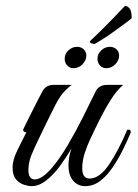

<svg xmlns="http://www.w3.org/2000/svg" viewBox="-20 -636 470 656"><path d="M88 0Q77 0 61.5 -5Q46 -10 34.5 -23.5Q23 -37 23 -64Q23 -90 40 -124Q57 -158 70 -184Q59 -184 59 -193Q60 -196 68 -212Q76 -228 87 -250Q98 -272 108.5 -292.5Q119 -313 125 -324Q137 -346 163 -346H225Q208 -333 194.5 -317.5Q181 -302 161 -261Q161 -261 154 -247Q147 -233 136.5 -211.5Q126 -190 115.5 -168Q105 -146 98 -131Q85 -103 81 -86.5Q77 -70 77 -56Q77 -23 99 -23Q123 -23 157 -62Q185 -95 212 -141Q239 -187 263.5 -236Q288 -285 307 -324Q318 -346 346 -346H401Q379 -328 356.5 -292Q334 -256 307 -200Q300 -185 289 -162Q278 -139 269.5 -113Q261 -87 261 -61Q261 -26 286 -26Q320 -26 352 -73Q384 -120 415 -193Q423 -193 424.5 -192Q426 -191 427 -184Q416 -157 400.5 -125.5Q385 -94 365.5 -65Q346 -36 322.5 -18Q299 0 271 0Q246 0 230 -18.5Q214 -37 214 -71Q214 -98 224 -129Q207 -99 185 -69Q163 -39 138 -19.5Q113 0 88 0ZM343 -403Q330 -403 321.5 -412.5Q313 -422 313 -435Q313 -452 326 -464Q339 -476 355 -476Q369 -476 378 -467.5Q387 -459 387 -446Q387 -430 374 -416.5Q361 -403 343 -403ZM231 -403Q218 -403 209.5 -412.5Q201 -422 201 -435Q201 -452 214 -464Q227 -476 243 -476Q257 -476 266 -467.5Q275 -459 275 -446Q275 -430 262 -416.5Q249 -403 231 -403ZM304 -486Q297 -486 292 -488Q287 -490 287 -495Q318 -524 348 -554.5Q378 -585 407 -616Q415 -616 422.5 -607.5Q430 -599 430 -574Q421 -566 404 -553.5Q387 -541 367.5 -527Q348 -513 330.5 -502Q313 -491 304 -486Z"/></svg>

Font: Great Vibes
Style: Regular
Weight: 400
Designer: Robert E. Leuschke, Viktoriya Grabowska, Viviana Monsalve, Eben Sorkin
Foundry: Robert E. Leuschke
Version: Version 1.103; ttfautohint (v1.8.4.7-5d5b)